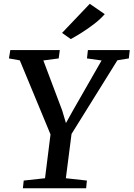

<svg xmlns="http://www.w3.org/2000/svg" viewBox="-20 -1012 718 1032"><path d="M103 0 107.5 -41.5 222 -54 251.5 -289.5 86.5 -687.5 28 -698 35.5 -743H301.5L295.5 -698L213 -687L314 -419L334.5 -350.5L372 -418L526 -687L447.5 -698L452.5 -743H677.5L672.5 -698L611 -688L364.5 -292L334 -54L447 -41.5L443 0ZM360.5 -802 313.5 -835 462.5 -991.5 543 -936Q519.5 -909 486 -883.2Q452.5 -857.5 419 -836.5Q385.5 -815.5 360.5 -802Z"/></svg>

Font: Merriweather 20pt Medium
Style: Italic
Weight: 500
Italic angle: -7.8°
Version: Version 2.101